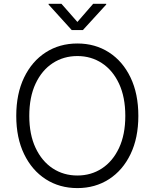

<svg xmlns="http://www.w3.org/2000/svg" viewBox="-20 -962 799 992"><path d="M379.9 9.8Q287.6 9.8 216.3 -36.1Q145 -82 104.5 -165.8Q64 -249.5 64 -363.3Q64 -477.5 104.5 -561.5Q145 -645.5 216.3 -691.4Q287.6 -737.3 379.9 -737.3Q471.7 -737.3 543 -691.4Q614.3 -645.5 654.5 -561.5Q694.8 -477.5 694.8 -363.3Q694.8 -249.5 654.5 -165.8Q614.3 -82 543 -36.1Q471.7 9.8 379.9 9.8ZM379.9 -55.2Q450.7 -55.2 506.6 -91.8Q562.5 -128.4 595 -197.5Q627.4 -266.6 627.4 -363.3Q627.4 -460.4 595 -529.8Q562.5 -599.1 506.6 -635.7Q450.7 -672.4 379.9 -672.4Q308.6 -672.4 252.4 -635.7Q196.3 -599.1 163.8 -529.8Q131.3 -460.4 131.3 -363.3Q131.3 -267.1 163.8 -198Q196.3 -128.9 252.4 -92Q308.6 -55.2 379.9 -55.2ZM297.4 -942.4 379.9 -848.6 461.4 -942.4H528.8V-938.5L408.2 -806.6H350.6L231 -938.5V-942.4Z"/></svg>

Font: Inter Light
Style: Regular
Weight: 300
Designer: Rasmus Andersson
Foundry: rsms
Version: Version 4.000;git-a52131595